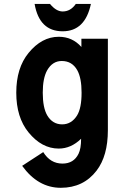

<svg xmlns="http://www.w3.org/2000/svg" viewBox="-20 -730 626 956"><path d="M152.3 -710.4H229Q259.8 -672.9 292 -672.9Q331.5 -672.9 357.4 -710.4H432.6Q403.8 -574.2 292 -574.2Q175.8 -574.2 152.3 -710.4ZM287.6 -426.3Q241.2 -426.3 214.8 -379.9Q192.9 -340.3 192.9 -268.6Q192.9 -193.4 215.3 -155.3Q241.7 -110.8 289.6 -110.8Q335.9 -110.8 363.8 -155.3Q386.2 -191.9 386.2 -268.6Q386.2 -341.8 364.7 -380.4Q338.9 -426.3 287.6 -426.3ZM517.1 -537.1V-82Q517.1 46.4 460.9 119.6Q395.5 205.1 282.5 205.1Q169.4 205.1 90.3 95.7L195.3 27.3Q230.5 84.5 291 84.5Q347.2 84.5 371.1 35.6Q383.8 9.8 383.8 -39.1Q333.5 9.8 272.5 9.8Q188 9.8 122.1 -70.8Q61 -145.5 61 -268.6Q61 -391.6 122.1 -466.3Q188 -546.9 272.5 -546.9Q340.3 -546.9 385.3 -496.1V-537.1Z"/></svg>

Font: Consola Mono
Style: Bold
Weight: 700
Monospace: yes
Designer: Wojciech Kalinowski "wmk69" (wmk69@o2.pl)
Foundry: Wojciech Kalinowski "wmk69" (wmk69@o2.pl)
Version: Version 2.1.0